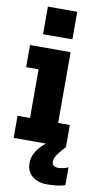

<svg xmlns="http://www.w3.org/2000/svg" viewBox="-101 -761 529 1018"><g transform="rotate(10 163.0 -252.5)"><path d="M13 0V-119H80V-381H13V-500H231.5V-119H294.5V0ZM326.5 103V198.5Q310.5 205.5 282.5 208.8Q254.5 212 228.5 212Q181 212 150 187Q119 162 119 116.5Q119 88.5 130.8 65.8Q142.5 43 158.5 26Q174.5 9 186.5 0H294.5Q275 20 257.2 44Q239.5 68 239.5 87Q239.5 102.5 249 109Q258.5 115.5 272.5 115.5Q284.5 115.5 301.2 111.8Q318 108 326.5 103ZM71 -717H229V-568.5H71Z"/></g></svg>

Font: Trispace Condensed
Style: Bold
Weight: 700
Width: 3
Designer: Tyler Finck
Foundry: Etcetera Type Company
Version: Version 1.210; ttfautohint (v1.8.3)